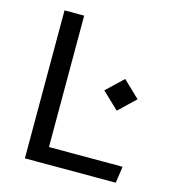

<svg xmlns="http://www.w3.org/2000/svg" viewBox="-108 -822 837 915"><g transform="rotate(15 310.0 -365.0)"><path d="M97.8 -730H194.7V0H97.8ZM152.8 -81.8H558L546.3 0H152.8ZM379.7 -411 461.8 -489.2 543.8 -411 461.8 -332.7Z"/></g></svg>

Font: Monaspace Krypton Var
Style: Regular
Weight: 400
Designer: Riley Cran and the Lettermatic Team
Version: Version 1.101 (Monaspace Krypton Var)